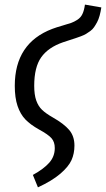

<svg xmlns="http://www.w3.org/2000/svg" viewBox="-20 -597 458 830"><path d="M144 212.9 122.1 159.2Q168.5 133.8 192.6 106.7Q216.8 79.6 216.8 43Q216.8 16.6 202.6 0.5Q188.5 -15.6 148.9 -37.1Q111.3 -58.1 89.6 -80.8Q67.9 -103.5 55.9 -138.9Q43.9 -174.3 43.9 -226.1Q43.9 -410.6 206.1 -472.2Q224.1 -479 249.8 -486.3Q275.4 -493.7 287.8 -498Q300.3 -502.4 314.7 -511.7Q329.1 -521 336.4 -536.6Q343.8 -552.2 347.2 -577.1L418 -564.9Q415 -545.4 410.6 -529.3Q406.2 -513.2 399.7 -501Q393.1 -488.8 386.7 -479.5Q380.4 -470.2 370.1 -462.6Q359.9 -455.1 351.6 -450.2Q343.3 -445.3 329.8 -440.2Q316.4 -435.1 306.4 -431.9Q296.4 -428.7 280 -423.3Q263.7 -418 252 -414.1Q188.5 -392.1 158.2 -349.4Q127.9 -306.6 127.9 -226.1Q127.9 -187.5 136.7 -162.6Q145.5 -137.7 161.9 -122.1Q178.2 -106.4 209 -88.9Q256.3 -62 279.1 -35.2Q301.8 -8.3 301.8 32.2Q301.8 66.9 289.1 95.2Q276.4 123.5 240.7 154.1Q205.1 184.6 144 212.9Z"/></svg>

Font: Fira Sans Compressed Book
Style: Italic
Weight: 350
Width: 3
Italic angle: -8°
Designer: Carrois Corporate & Edenspiekermann AG
Foundry: Carrois Corporate GbR & Edenspiekermann AG
Version: Version 4.203;PS 004.203;hotconv 1.0.88;makeotf.lib2.5.64775